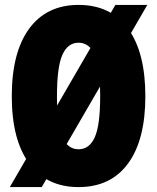

<svg xmlns="http://www.w3.org/2000/svg" viewBox="-20 -746 640 782"><path d="M300 16Q170 16 99 -80Q28 -176 28 -354Q28 -533 99 -629.5Q170 -726 300 -726Q431 -726 501.5 -629.5Q572 -533 572 -354Q572 -176 501.5 -80Q431 16 300 16ZM300 -138Q344 -138 366 -187Q388 -236 388 -354Q388 -473 366 -522.5Q344 -572 300 -572Q256 -572 234 -522.5Q212 -473 212 -354Q212 -236 234 -187Q256 -138 300 -138ZM20 16 450 -726H580L150 16Z"/></svg>

Font: Geist Mono Black
Style: Regular
Weight: 900
Monospace: yes
Designer: Basement.studio, Andrés Briganti, Mateo Zaragoza
Foundry: Basement.studio, Vercel, Andrés Briganti, Guido Ferreyra, Mateo Zaragoza
Version: Version 1.500; ttfautohint (v1.8.4.7-5d5b)